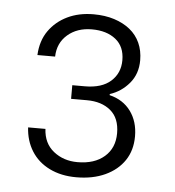

<svg xmlns="http://www.w3.org/2000/svg" viewBox="-40 -812 473 519"><g transform="rotate(5 196.5 -552.5)"><path d="M185 -331Q144 -331 112.5 -346.5Q81 -362 63.5 -390Q46 -418 44 -454H91Q93 -415 120 -393.5Q147 -372 185 -372Q231 -372 258 -395.5Q285 -419 285 -459Q285 -500 260.5 -520.5Q236 -541 196 -541H153V-578H187Q233 -578 257.5 -600Q282 -622 282 -657Q282 -694 257.5 -713.5Q233 -733 193 -733Q153 -733 127 -710.5Q101 -688 100 -651H52Q54 -690 73 -717Q92 -744 123 -759Q154 -774 194 -774Q225 -774 250 -766Q275 -758 293 -743.5Q311 -729 320.5 -708Q330 -687 330 -661Q330 -624 308.5 -598.5Q287 -573 256 -563V-560Q293 -551 313.5 -523Q334 -495 334 -455Q334 -417 315.5 -389.5Q297 -362 263.5 -346.5Q230 -331 185 -331Z"/></g></svg>

Font: Mona Sans Light
Style: Regular
Weight: 300
Designer: Deni Anggara
Foundry: GitHub
Version: Version 2.000